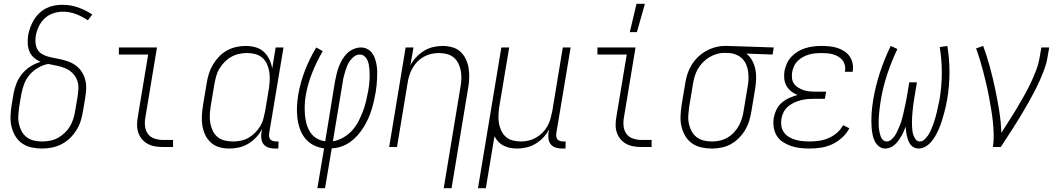

<svg xmlns="http://www.w3.org/2000/svg" viewBox="-20 -768 5540 1003"><path d="M199 8Q171 8 144 2Q117 -4 95.5 -19Q74 -34 60.5 -56.5Q47 -79 40.5 -105Q34 -131 35 -159Q36 -187 40 -215L51 -280Q56 -307 66.5 -333.5Q77 -360 96 -383Q115 -406 140 -421.5Q165 -437 192 -445Q173 -453 157.5 -466.5Q142 -480 134 -499Q126 -518 125 -540Q124 -562 127 -584Q131 -605 138.5 -625.5Q146 -646 157.5 -665Q169 -684 185.5 -699.5Q202 -715 222 -725Q242 -735 263.5 -739Q285 -743 306 -743Q349 -743 388.5 -729Q428 -715 462 -692L439 -662Q411 -681 378 -694Q345 -707 308 -707Q283 -707 258 -698.5Q233 -690 213.5 -672Q194 -654 182.5 -629.5Q171 -605 167 -581Q164 -563 165.5 -544.5Q167 -526 175 -511Q183 -496 197.5 -487Q212 -478 229 -473Q246 -468 263.5 -465Q281 -462 298 -458Q315 -454 331.5 -448.5Q348 -443 363 -434.5Q378 -426 390 -414Q402 -402 410.5 -387.5Q419 -373 424 -356Q429 -339 430 -321.5Q431 -304 429 -285.5Q427 -267 424 -249L413 -185Q409 -159 401 -134.5Q393 -110 378.5 -87Q364 -64 344 -45Q324 -26 300 -14Q276 -2 250 3Q224 8 199 8ZM200 -29Q220 -29 241.5 -33Q263 -37 282 -47.5Q301 -58 318 -74Q335 -90 346 -109Q357 -128 363.5 -149Q370 -170 373 -191L384 -255Q388 -279 389.5 -303Q391 -327 383 -348.5Q375 -370 359 -386Q343 -402 322 -411Q301 -420 278 -424.5Q255 -429 232 -434Q205 -429 179 -414Q153 -399 134 -376.5Q115 -354 105.5 -327.5Q96 -301 91 -274L80 -209Q77 -187 75.5 -165Q74 -143 78.5 -122.5Q83 -102 92.5 -83.5Q102 -65 118.5 -52Q135 -39 156 -34Q177 -29 200 -29Z M832 0Q810 0 789.5 -3.5Q769 -7 751.5 -16.5Q734 -26 721.5 -41Q709 -56 702.5 -75Q696 -94 696 -115Q696 -136 700 -158L754 -483H601V-520H800L739 -152Q735 -129 738 -106.5Q741 -84 753.5 -67.5Q766 -51 787.5 -44Q809 -37 831 -37H884V0Z M1178 8Q1151 8 1126 1Q1101 -6 1082.5 -22.5Q1064 -39 1053 -61.5Q1042 -84 1037.5 -109.5Q1033 -135 1034.5 -162Q1036 -189 1040 -215L1060 -335Q1064 -360 1071.5 -384Q1079 -408 1092.5 -430.5Q1106 -453 1124.5 -472.5Q1143 -492 1166 -504.5Q1189 -517 1214 -522.5Q1239 -528 1263 -528Q1290 -528 1315 -521Q1340 -514 1358 -497.5Q1376 -481 1387 -458Q1398 -435 1402 -410L1420 -520H1461L1386 -71Q1385 -62 1386 -54Q1387 -46 1392 -40Q1397 -34 1405.5 -31.5Q1414 -29 1422 -29H1435L1434 8H1415Q1399 8 1384 3.5Q1369 -1 1359 -12Q1349 -23 1346 -39Q1343 -55 1345 -71L1349 -94Q1337 -71 1318.5 -51Q1300 -31 1276.5 -17Q1253 -3 1227.5 2.5Q1202 8 1178 8ZM1197 -29Q1217 -29 1237.5 -33Q1258 -37 1277 -47.5Q1296 -58 1311.5 -73.5Q1327 -89 1338.5 -107.5Q1350 -126 1355.5 -146.5Q1361 -167 1365 -187L1385 -307Q1388 -329 1389 -351Q1390 -373 1386.5 -394Q1383 -415 1374.5 -434Q1366 -453 1350 -466.5Q1334 -480 1313.5 -485.5Q1293 -491 1270 -491Q1250 -491 1229 -486.5Q1208 -482 1189 -471.5Q1170 -461 1154 -445Q1138 -429 1126.5 -410Q1115 -391 1109.5 -370.5Q1104 -350 1100 -329L1080 -209Q1077 -187 1076 -165.5Q1075 -144 1079 -123Q1083 -102 1092 -83.5Q1101 -65 1117 -52Q1133 -39 1154 -34Q1175 -29 1197 -29Z M1638 215 1673 7Q1642 3 1616.5 -10.5Q1591 -24 1573.5 -46Q1556 -68 1546.5 -95.5Q1537 -123 1533.5 -152.5Q1530 -182 1531.5 -212.5Q1533 -243 1538 -274Q1549 -337 1573 -399.5Q1597 -462 1632 -520L1666 -501Q1634 -446 1610.5 -387Q1587 -328 1577 -268Q1573 -243 1572 -218Q1571 -193 1573 -168.5Q1575 -144 1581.5 -120.5Q1588 -97 1600.5 -77.5Q1613 -58 1633.5 -45.5Q1654 -33 1679 -30L1730 -343Q1734 -362 1738.5 -381.5Q1743 -401 1750 -419.5Q1757 -438 1767.5 -456Q1778 -474 1792.5 -488.5Q1807 -503 1826.5 -511.5Q1846 -520 1865 -520Q1883 -520 1898 -512.5Q1913 -505 1923 -492Q1933 -479 1938.5 -463Q1944 -447 1947 -430Q1950 -413 1950.5 -395.5Q1951 -378 1950 -360.5Q1949 -343 1947.5 -325Q1946 -307 1943 -289Q1939 -265 1933.5 -241Q1928 -217 1920.5 -193Q1913 -169 1902.5 -146Q1892 -123 1878 -101Q1864 -79 1846.5 -59.5Q1829 -40 1807.5 -25Q1786 -10 1761.5 -2Q1737 6 1713 7L1678 215ZM1719 -30Q1746 -34 1772.5 -49Q1799 -64 1819 -86Q1839 -108 1852.5 -134Q1866 -160 1876 -186.5Q1886 -213 1892.5 -240.5Q1899 -268 1904 -296Q1906 -309 1908 -323Q1910 -337 1910.5 -350.5Q1911 -364 1911 -377.5Q1911 -391 1910 -404.5Q1909 -418 1906.5 -431Q1904 -444 1898.5 -455.5Q1893 -467 1883 -475Q1873 -483 1859 -483Q1844 -483 1831 -473.5Q1818 -464 1808.5 -451Q1799 -438 1793.5 -424Q1788 -410 1783.5 -395.5Q1779 -381 1775.5 -366.5Q1772 -352 1770 -337Z M2298 215 2385 -311Q2389 -332 2390 -354Q2391 -376 2387.5 -396.5Q2384 -417 2375 -435.5Q2366 -454 2351 -467Q2336 -480 2315.5 -485.5Q2295 -491 2273 -491Q2253 -491 2233 -486.5Q2213 -482 2194 -471.5Q2175 -461 2160 -445.5Q2145 -430 2134.5 -411.5Q2124 -393 2118 -373Q2112 -353 2109 -333L2054 0H2013L2099 -520H2140L2124 -427Q2136 -450 2154.5 -469.5Q2173 -489 2195 -502.5Q2217 -516 2242 -522Q2267 -528 2292 -528Q2318 -528 2343 -521Q2368 -514 2386 -497Q2404 -480 2414.5 -457Q2425 -434 2428.5 -409Q2432 -384 2431 -357.5Q2430 -331 2425 -305L2339 215Z M2477 215 2599 -520H2640L2588 -209Q2585 -188 2584 -166Q2583 -144 2586.5 -123.5Q2590 -103 2599 -84.5Q2608 -66 2622.5 -53Q2637 -40 2658 -34.5Q2679 -29 2701 -29Q2721 -29 2741 -33.5Q2761 -38 2779.5 -48.5Q2798 -59 2813.5 -74.5Q2829 -90 2839.5 -108.5Q2850 -127 2855.5 -147Q2861 -167 2865 -187L2920 -520H2961L2886 -71Q2885 -62 2886 -54Q2887 -46 2892 -40Q2897 -34 2905.5 -31.5Q2914 -29 2922 -29H2935L2934 8H2915Q2899 8 2884 3.5Q2869 -1 2859 -12Q2849 -23 2846 -39Q2843 -55 2845 -71L2849 -93Q2837 -70 2819 -50.5Q2801 -31 2778.5 -17.5Q2756 -4 2731 2Q2706 8 2681 8Q2662 8 2644.5 4.5Q2627 1 2611 -7Q2595 -15 2583 -28Q2571 -41 2563 -56L2518 215Z M3270 -600 3305 -748H3349L3307 -600ZM3332 0Q3310 0 3289.5 -3.5Q3269 -7 3251.5 -16.5Q3234 -26 3221.5 -41Q3209 -56 3202.5 -75Q3196 -94 3196 -115Q3196 -136 3200 -158L3254 -483H3101V-520H3300L3239 -152Q3235 -129 3238 -106.5Q3241 -84 3253.5 -67.5Q3266 -51 3287.5 -44Q3309 -37 3331 -37H3384V0Z M3698 8Q3670 8 3643.5 2Q3617 -4 3595.5 -19Q3574 -34 3560.5 -56.5Q3547 -79 3540.5 -105Q3534 -131 3535 -159Q3536 -187 3540 -215L3560 -335Q3564 -360 3572 -384Q3580 -408 3594 -430.5Q3608 -453 3627.5 -471.5Q3647 -490 3670 -502.5Q3693 -515 3718 -521.5Q3743 -528 3767 -528H3781L4022 -520L4016 -483L3879 -488Q3898 -473 3909.5 -451.5Q3921 -430 3926 -406Q3931 -382 3930 -356Q3929 -330 3925 -305L3905 -185Q3901 -160 3893.5 -135.5Q3886 -111 3872.5 -88.5Q3859 -66 3839.5 -46.5Q3820 -27 3797 -14.5Q3774 -2 3748.5 3Q3723 8 3699 8ZM3700 -29Q3720 -29 3740.5 -33.5Q3761 -38 3780 -49Q3799 -60 3814 -76Q3829 -92 3839.5 -111Q3850 -130 3856 -150Q3862 -170 3865 -191L3885 -311Q3889 -331 3890 -351.5Q3891 -372 3888.5 -392Q3886 -412 3878.5 -430Q3871 -448 3857.5 -461.5Q3844 -475 3825.5 -482.5Q3807 -490 3787 -491H3775Q3772 -491 3769.5 -491.5Q3767 -492 3764 -492Q3744 -492 3724 -486Q3704 -480 3685.5 -469Q3667 -458 3651.5 -442Q3636 -426 3625.5 -407.5Q3615 -389 3609 -369Q3603 -349 3600 -329L3580 -209Q3577 -187 3575.5 -165Q3574 -143 3578.5 -122.5Q3583 -102 3592.5 -83.5Q3602 -65 3618.5 -52Q3635 -39 3656 -34Q3677 -29 3699 -29Z M4208 8Q4183 8 4158.5 5Q4134 2 4112 -5.5Q4090 -13 4070 -26Q4050 -39 4038 -58.5Q4026 -78 4022 -102.5Q4018 -127 4022 -152Q4026 -174 4036 -195Q4046 -216 4064 -231.5Q4082 -247 4103.5 -256.5Q4125 -266 4147 -272Q4128 -279 4113 -291Q4098 -303 4088.5 -319.5Q4079 -336 4077 -356.5Q4075 -377 4078 -397Q4082 -417 4091 -437Q4100 -457 4115.5 -473Q4131 -489 4150 -500Q4169 -511 4189 -517Q4209 -523 4230 -525.5Q4251 -528 4271 -528Q4292 -528 4313 -526Q4334 -524 4353 -518Q4372 -512 4389 -501.5Q4406 -491 4417.5 -475Q4429 -459 4433.5 -439Q4438 -419 4435 -398L4434 -393H4394V-397Q4397 -412 4393.5 -427Q4390 -442 4381 -453.5Q4372 -465 4359 -472.5Q4346 -480 4332 -484Q4318 -488 4302.5 -489.5Q4287 -491 4271 -491Q4255 -491 4239.5 -489.5Q4224 -488 4207.5 -483.5Q4191 -479 4175.5 -470.5Q4160 -462 4147.5 -450Q4135 -438 4128 -422.5Q4121 -407 4118 -391Q4116 -375 4117.5 -359Q4119 -343 4128 -330.5Q4137 -318 4150.5 -310Q4164 -302 4178.5 -297Q4193 -292 4209.5 -290.5Q4226 -289 4242 -289H4296L4289 -252H4235Q4217 -252 4199.5 -250.5Q4182 -249 4164 -244.5Q4146 -240 4128.5 -232Q4111 -224 4096.5 -211.5Q4082 -199 4073.5 -182Q4065 -165 4062 -147Q4059 -128 4062 -109.5Q4065 -91 4075.5 -76.5Q4086 -62 4101.5 -52.5Q4117 -43 4134.5 -38Q4152 -33 4171 -31Q4190 -29 4209 -29Q4234 -29 4258.5 -32.5Q4283 -36 4307 -46Q4331 -56 4351.5 -73.5Q4372 -91 4384 -114L4417 -98Q4403 -71 4379 -49Q4355 -27 4326.5 -14Q4298 -1 4268 3.5Q4238 8 4208 8Z M4605 8Q4586 8 4572 -3Q4558 -14 4550 -30Q4542 -46 4538.5 -63.5Q4535 -81 4533.5 -99Q4532 -117 4532 -136Q4532 -155 4533 -173.5Q4534 -192 4536.5 -211Q4539 -230 4542 -249Q4554 -320 4577 -390Q4600 -460 4633 -528L4668 -512Q4637 -447 4614.5 -379Q4592 -311 4581 -243Q4579 -231 4577.5 -219Q4576 -207 4574.5 -195Q4573 -183 4572 -171Q4571 -159 4570.5 -147.5Q4570 -136 4570 -124Q4570 -112 4571 -100.5Q4572 -89 4574.5 -77.5Q4577 -66 4580.5 -55.5Q4584 -45 4592.5 -37Q4601 -29 4612 -29Q4625 -29 4636 -38.5Q4647 -48 4654.5 -59Q4662 -70 4667.5 -82.5Q4673 -95 4678.5 -107.5Q4684 -120 4688 -132.5Q4692 -145 4695 -158Q4698 -171 4701 -183.5Q4704 -196 4706.5 -209Q4709 -222 4712 -234.5Q4715 -247 4717 -260L4730 -338H4770L4757 -260Q4755 -247 4753 -234.5Q4751 -222 4749.5 -209Q4748 -196 4747 -183.5Q4746 -171 4745 -158Q4744 -145 4744 -132.5Q4744 -120 4744.5 -107.5Q4745 -95 4746.5 -83Q4748 -71 4752.5 -59.5Q4757 -48 4765 -38.5Q4773 -29 4785 -29Q4798 -29 4808 -38Q4818 -47 4826 -58Q4834 -69 4839.5 -81Q4845 -93 4850 -105Q4855 -117 4859 -129.5Q4863 -142 4866.5 -154Q4870 -166 4873 -178.5Q4876 -191 4878.5 -203.5Q4881 -216 4884 -228.5Q4887 -241 4889 -253Q4900 -322 4900 -389.5Q4900 -457 4889 -522L4929 -528Q4940 -460 4940 -390Q4940 -320 4928 -249Q4925 -230 4920.5 -211Q4916 -192 4911 -173.5Q4906 -155 4900 -136Q4894 -117 4886.5 -99Q4879 -81 4869.5 -63.5Q4860 -46 4847 -30Q4834 -14 4816 -3Q4798 8 4779 8Q4766 8 4755 2.5Q4744 -3 4736.5 -12.5Q4729 -22 4725 -33Q4721 -44 4718 -56Q4715 -68 4713.5 -80.5Q4712 -93 4711 -106Q4706 -93 4700.5 -80.5Q4695 -68 4688 -56Q4681 -44 4673 -33Q4665 -22 4654.5 -12.5Q4644 -3 4631 2.5Q4618 8 4605 8Z M5167 0Q5172 -34 5171 -67.5Q5170 -101 5166.5 -134Q5163 -167 5157.5 -199.5Q5152 -232 5146 -264.5Q5140 -297 5132.5 -328.5Q5125 -360 5117 -391.5Q5109 -423 5099.5 -454Q5090 -485 5079 -515L5116 -528Q5136 -474 5151 -418.5Q5166 -363 5178 -306.5Q5190 -250 5199.5 -192Q5209 -134 5211 -74Q5231 -106 5251.5 -137.5Q5272 -169 5291 -201Q5310 -233 5328.5 -265.5Q5347 -298 5363 -331.5Q5379 -365 5392 -399Q5405 -433 5411 -468L5420 -520H5461L5452 -468Q5447 -437 5435.5 -406Q5424 -375 5410.5 -345Q5397 -315 5381.5 -285.5Q5366 -256 5349.5 -227Q5333 -198 5316 -169.5Q5299 -141 5281 -112.5Q5263 -84 5244.5 -56Q5226 -28 5208 0Z"/></svg>

Font: Iosevka SS18 Extralight
Style: Italic
Weight: 200
Italic angle: -9°
Monospace: yes
Designer: Belleve Invis
Foundry: Belleve Invis
Version: Version 25.1.1; ttfautohint (v1.8.4)